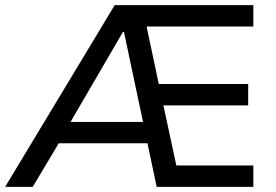

<svg xmlns="http://www.w3.org/2000/svg" viewBox="-34 -725 1071 745"><path d="M-14 0 411 -705H949V-622H498L527 -659L588 -371L543 -399H929V-316H559L594 -344L658 -47L612 -83H949V0H574L531 -203L565 -169H172L213 -201L93 0ZM443 -601 227 -230 212 -252H543L526 -228L447 -601Z"/></svg>

Font: Nunito Sans 12pt ExtraLight 9pt Medium
Style: Regular
Weight: 500
Version: Version 3.101;gftools[0.9.27]